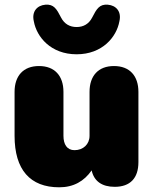

<svg xmlns="http://www.w3.org/2000/svg" viewBox="-20 -785 653 817"><path d="M232 12C293 12 338 -14 370 -60C380 -14 414 10 468 10C534 10 569 -27 569 -95V-394C569 -462 532 -504 465 -504C398 -504 361 -462 361 -394V-207C361 -171 334 -146 297 -146C265 -146 250 -171 250 -207V-394C250 -462 213 -504 146 -504C79 -504 42 -462 42 -394V-207C42 -63 108 12 232 12ZM306 -554C416 -554 476 -628 488 -694C498 -736 474 -762 439 -765C403 -768 391 -747 372 -710C358 -683 335 -670 306 -670C277 -670 254 -683 240 -710C221 -747 209 -768 173 -765C138 -762 114 -736 124 -694C136 -628 196 -554 306 -554Z"/></svg>

Font: SN Pro Black
Style: Regular
Weight: 900
Designer: Tobias Whetton
Foundry: Supernotes
Version: Version 1.001;Glyphs 3.2 (3249)